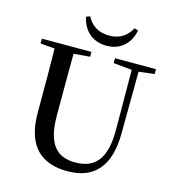

<svg xmlns="http://www.w3.org/2000/svg" viewBox="-135 -1059 1080 1190"><g transform="rotate(15 404.5 -464.0)"><path d="M271 -937C286 -866 336 -796 439 -796C541 -796 591 -866 605 -937L581 -946C552 -892 506 -861 439 -861C371 -861 323 -892 296 -946ZM511 -704 630 -692 632 -310C633 -122 567 -47 439 -47C322 -47 255 -114 255 -299V-397C255 -497 255 -597 256 -695L360 -704V-735H42V-704L134 -696C136 -596 136 -496 136 -397V-284C136 -64 245 18 407 18C577 18 670 -83 671 -296L674 -692L774 -704V-735H511Z"/></g></svg>

Font: GenKiMin2 TW SB
Style: Regular
Weight: 600
Version: Version 2.100;PS 2.1;hotconv 16.6.51;makeotf.lib2.5.65220 DE